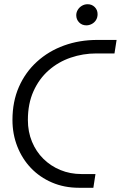

<svg xmlns="http://www.w3.org/2000/svg" viewBox="-20 -889 572 909"><path d="M354 0Q284 0 226 -25Q168 -50 126.5 -93.5Q85 -137 62 -195.5Q39 -254 39 -321Q39 -408 69.5 -477.5Q100 -547 155 -597Q210 -647 283 -673.5Q356 -700 442 -700H532L522 -636H436Q373 -636 314.5 -616Q256 -596 210.5 -556Q165 -516 138.5 -457Q112 -398 112 -321Q112 -265 131.5 -218Q151 -171 185.5 -137Q220 -103 266 -84Q312 -65 366 -65H432L422 0ZM389 -769Q368 -769 354.5 -783Q341 -797 341 -817Q341 -830 348 -842Q355 -854 367.5 -861.5Q380 -869 395 -869Q415 -869 428.5 -855.5Q442 -842 442 -822Q442 -806 434.5 -794Q427 -782 414.5 -775.5Q402 -769 389 -769Z"/></svg>

Font: MuseoModerno Thin Light
Style: Italic
Weight: 300
Italic angle: -9°
Version: Version 1.003